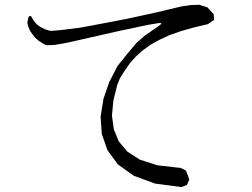

<svg xmlns="http://www.w3.org/2000/svg" viewBox="-20 -761 1040 793"><path d="M756.8 -34.2 761.7 -18.6 752 2.9 729.5 11.7 620.1 -2.9 532.2 -35.2 466.8 -82 423.8 -140.6 400.4 -208 395.5 -278.3 407.2 -352.5 431.6 -422.9 465.8 -489.3 512.7 -546.9 543 -583 576.2 -612.3 615.2 -639.6 634.8 -653.3Q659.2 -669.9 630.9 -665L590.8 -658.2L465.8 -631.8L277.3 -588.9L239.3 -581.1L204.1 -575.2L170.9 -574.2L156.2 -582L139.6 -592.8L125 -605.5L113.3 -620.1L103.5 -634.8L96.7 -651.4L92.8 -667L97.7 -690.4Q106.4 -701.2 112.3 -687.5L119.1 -675.8L127 -666L134.8 -658.2L144.5 -651.4L155.3 -645.5L167 -639.6L186.5 -633.8H197.3L230.5 -636.7L309.6 -646.5L352.5 -654.3L505.9 -683.6L630.9 -710.9L683.6 -723.6L729.5 -734.4L768.6 -740.2L803.7 -741.2L836.9 -730.5L862.3 -703.1L864.3 -678.7L837.9 -661.1L780.3 -647.5L728.5 -632.8L680.7 -616.2L638.7 -596.7L601.6 -576.2L569.3 -552.7L541 -527.3L516.6 -500L496.1 -470.7L475.6 -438.5L463.9 -409.2L448.2 -345.7L442.4 -283.2L450.2 -226.6L470.7 -176.8L505.9 -134.8L557.6 -101.6L630.9 -78.1L726.6 -67.4L748 -56.6Z"/></svg>

Font: B2 Hana
Style: Regular
Weight: 500
Version: 2020-08-05; (max)